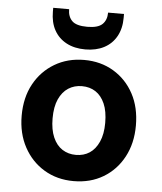

<svg xmlns="http://www.w3.org/2000/svg" viewBox="-54 -795 720 854"><g transform="rotate(5 306.5 -368.0)"><path d="M306 12Q232 12 174.5 -22.5Q117 -57 84 -118Q51 -179 51 -258Q51 -339 84 -399.5Q117 -460 175 -494.5Q233 -529 307 -529Q381 -529 438.5 -494.5Q496 -460 528.5 -399.5Q561 -339 561 -258Q561 -179 528.5 -118Q496 -57 438.5 -22.5Q381 12 306 12ZM306 -105Q341 -105 367 -122Q393 -139 408.5 -173.5Q424 -208 424 -258Q424 -310 409 -344Q394 -378 368 -395Q342 -412 307 -412Q273 -412 246.5 -395Q220 -378 204.5 -344Q189 -310 189 -258Q189 -208 204 -173.5Q219 -139 245.5 -122Q272 -105 306 -105ZM307 -576Q258 -576 222.5 -595Q187 -614 168 -648.5Q149 -683 149 -731V-748H220Q220 -715 239 -696Q258 -677 307 -677Q355 -677 374.5 -696Q394 -715 394 -748H465V-731Q465 -683 445.5 -648Q426 -613 390.5 -594.5Q355 -576 307 -576Z"/></g></svg>

Font: DM Sans 11pt
Style: Bold
Weight: 700
Version: Version 4.004;gftools[0.9.30]